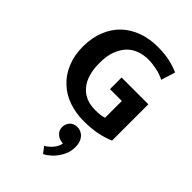

<svg xmlns="http://www.w3.org/2000/svg" viewBox="-281 -750 1192 1192"><g transform="rotate(45 315.5 -153.5)"><path d="M371 -641C410 -641 445 -638 476 -631C507 -624 534 -615 559 -604L530 -511C507 -522 483 -531 458 -536C433 -541 409 -544 385 -544C358 -544 332 -540 308 -531C283 -522 262 -509 244 -490C226 -471 212 -448 201 -419C190 -390 185 -355 185 -314C185 -241 201 -186 234 -147C266 -108 312 -88 372 -88C407 -88 433 -91 450 -98V-245H346V-347H581V-28C555 -17 525 -7 490 0C455 7 416 11 371 11C324 11 281 4 241 -10C200 -24 165 -45 136 -73C106 -100 83 -134 66 -175C49 -215 40 -261 40 -314C40 -367 49 -414 66 -455C83 -496 106 -530 135 -557C164 -584 199 -605 240 -620C280 -634 324 -641 371 -641ZM378 201 361 198C344 195 330 187 319 175C308 164 302 149 302 131C302 114 308 98 320 84C332 71 349 64 370 64C379 64 388 66 397 69C406 73 415 79 423 86C430 94 437 104 442 117C447 130 449 145 449 163C449 182 446 200 440 217C433 234 425 250 415 265C404 280 392 294 379 305C366 317 352 327 337 334L306 293C323 283 339 270 353 253C366 237 375 220 378 201Z"/></g></svg>

Font: Holmes&Hills Bold
Style: Bold
Weight: 500
Designer: Noopur Datye, Girish Dalvi, Yashodeep Gholap, Pallavi Karambelkar
Foundry: Ek Type
Version: ""